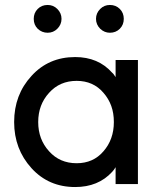

<svg xmlns="http://www.w3.org/2000/svg" viewBox="-20 -742 640 774"><path d="M172 -722Q148 -722 132 -706Q116 -690 116 -666Q116 -642 132 -626Q149 -610 172 -610Q195 -610 211 -626Q228 -643 228 -666Q228 -689 211 -706Q195 -722 172 -722ZM423 -722Q400 -722 384 -706Q367 -689 367 -666Q367 -643 384 -626Q401 -610 423 -610Q447 -610 463 -626Q479 -642 479 -666Q479 -690 463 -706Q447 -722 423 -722ZM446 -500V-431Q443 -435 440 -440Q437 -445 432 -449Q376 -512 283 -512Q176 -512 107 -436Q37 -360 37 -250Q37 -141 107 -64Q176 12 283 12Q376 12 432 -49Q436 -53 439.5 -58Q443 -63 446 -68V0H536V-500ZM289 -416Q356 -416 397 -368Q418 -344 428.5 -315Q439 -286 439 -250Q439 -215 428.5 -185.5Q418 -156 397 -132Q356 -84 289 -84Q221 -84 178 -132Q134 -180 134 -250Q134 -320 178 -368Q221 -416 289 -416Z"/></svg>

Font: Unageo
Style: Medium
Weight: 500
Designer: Richard Sepsi
Foundry: Richard Sepsi
Version: Version 2.000